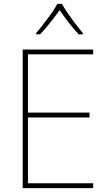

<svg xmlns="http://www.w3.org/2000/svg" viewBox="-20 -969 558 989"><path d="M460 0H97V-714H460V-689H124V-389H441V-364H124V-25H460ZM299 -949H275Q259 -918 225.5 -873.5Q192 -829 166 -798V-792H187Q213 -820 240 -854Q267 -888 287 -917Q307 -888 333 -854Q359 -820 385 -792H407V-798Q381 -829 348.5 -873.5Q316 -918 299 -949Z"/></svg>

Font: Noto Sans Display Thin
Style: Regular
Weight: 250
Designer: Monotype Design Team
Foundry: Monotype Imaging Inc.
Version: Version 1.900